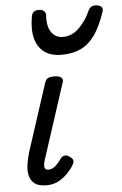

<svg xmlns="http://www.w3.org/2000/svg" viewBox="-58 -889 602 946"><g transform="rotate(-5 242.5 -416.0)"><path d="M135 16Q94 16 74 0Q54 -16 49 -42Q44 -68 49 -98Q54 -128 63 -157L169 -483Q175 -503 185 -509Q195 -515 219 -515Q242 -515 252 -506Q262 -497 257 -483L136 -111Q131 -97 130 -85Q129 -73 133.5 -66.5Q138 -60 149 -60Q162 -60 173.5 -66.5Q185 -73 195.5 -85Q206 -97 215 -110Q223 -120 234.5 -122Q246 -124 259 -114Q274 -104 275.5 -94.5Q277 -85 271 -75Q262 -58 242.5 -36.5Q223 -15 196 0.5Q169 16 135 16ZM263 -618Q186 -618 151.5 -670.5Q117 -723 134 -820Q137 -835 146 -841.5Q155 -848 170 -848Q186 -848 195.5 -840Q205 -832 204 -820Q200 -765 220.5 -735Q241 -705 278 -705Q322 -705 357 -739Q392 -773 411 -816Q419 -834 427.5 -840Q436 -846 450 -846Q469 -846 478.5 -837Q488 -828 483 -813Q459 -741 429 -698.5Q399 -656 358.5 -637Q318 -618 263 -618Z"/></g></svg>

Font: Playwrite CZ
Style: Regular
Weight: 400
Designer: Veronika Burian, José Scaglione
Foundry: TypeTogether
Version: Version 1.002